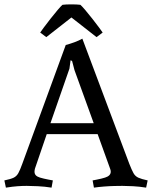

<svg xmlns="http://www.w3.org/2000/svg" viewBox="-24 -851 696 879"><path d="M-4 -25Q25 -31 38.5 -37.5Q52 -44 60 -58.5Q68 -73 78 -101L277 -645Q296 -650 316.5 -657.5Q337 -665 353 -674L568 -101Q579 -73 587 -58.5Q595 -44 609.5 -37.5Q624 -31 652 -25L645 8Q614 3 585 1.5Q556 0 536 0Q523 0 500 0.5Q477 1 452 3Q427 5 406 8L400 -25Q400 -25 420.5 -29Q441 -33 457 -38Q483 -46 483 -65Q483 -72 480 -79L423 -237H190L136 -79Q135 -75 134.5 -71.5Q134 -68 134 -65Q134 -55 140 -48.5Q146 -42 159 -38Q176 -33 197 -29Q218 -25 218 -25L212 8Q181 3 149.5 1.5Q118 0 98 0Q79 0 57 1.5Q35 3 3 8ZM294 -537 207 -287H405L317 -530L306 -572L299 -575ZM160 -702Q163 -707 176.5 -725Q190 -743 207.5 -765.5Q225 -788 240.5 -806Q256 -824 262 -829Q268 -830 279.5 -830.5Q291 -831 303 -831Q314 -831 326 -830.5Q338 -830 344 -829Q350 -824 365.5 -806Q381 -788 398.5 -765.5Q416 -743 429.5 -725Q443 -707 446 -702L418 -681L303 -771L188 -681Z"/></svg>

Font: Buenard
Style: Regular
Weight: 400
Version: Version 2.000